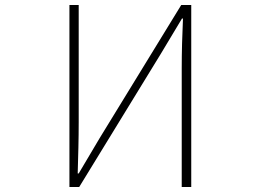

<svg xmlns="http://www.w3.org/2000/svg" viewBox="-20 -746 1040 766"><path d="M257 0H296L622 -532L706 -672H710C707 -604 705 -542 705 -473V0H743V-726H703L377 -194L294 -54H290C292 -124 294 -191 294 -259V-726H257Z"/></svg>

Font: Harano Aji Gothic ExtraLight
Style: Regular
Weight: 250
Foundry: Masamichi Hosoda
Version: HaranoAjiGothic-ExtraLight version 20230610;ttx 4.39.4